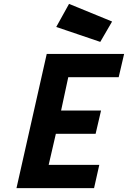

<svg xmlns="http://www.w3.org/2000/svg" viewBox="-20 -970 660 990"><path d="M465 0 492 -120H231L268 -280H473L501 -400H295L332 -572H592L620 -692H221L65 0ZM270 -831 497 -754 558 -859 336 -950Z"/></svg>

Font: RazerF5
Style: Bold Italic
Weight: 700
Foundry: Razer Inc.
Version: Version 2